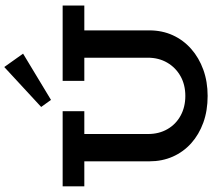

<svg xmlns="http://www.w3.org/2000/svg" viewBox="-68 -940 1022 927"><g transform="rotate(-90 443.5 -477.0)"><path d="M443.2 14Q372.2 14 314.4 -6.9Q256.7 -27.8 214.7 -65.5Q172.8 -103.3 150.2 -154.5Q127.6 -205.7 127.6 -267.3V-629.9H259.5V-273.8Q259.5 -220.8 283 -180.1Q306.4 -139.3 348.2 -116.5Q390 -93.7 443.2 -93.7Q497.2 -93.7 538.6 -116.9Q580 -140.1 604 -181.1Q627.9 -222.1 627.9 -275.1V-629.9H759.8V-267.3Q759.8 -205.7 736.5 -154.5Q713.2 -103.3 670.4 -65.5Q627.7 -27.8 570 -6.9Q512.2 14 443.2 14ZM7 -581.4V-686H369.7V-581.4ZM516 -581.4V-686H879.7V-581.4ZM424.2 -742.3 390.1 -789.7 582.9 -967.9 647.5 -877.1Z"/></g></svg>

Font: BioRhyme ExtraBold
Style: Regular
Weight: 800
Designer: Aoife Mooney
Foundry: Aoife Mooney Type
Version: Version 1.600;gftools[0.9.33]